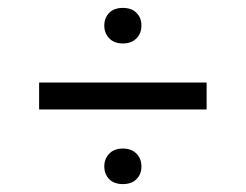

<svg xmlns="http://www.w3.org/2000/svg" viewBox="-20 -577 622 486"><path d="M291 -111Q269 -111 256.5 -123.5Q244 -136 244 -156Q244 -175 256.5 -188Q269 -201 291 -201Q313 -201 325.5 -188Q338 -175 338 -156Q338 -136 325.5 -123.5Q313 -111 291 -111ZM79 -300V-368H503V-300ZM291 -467Q269 -467 256.5 -480Q244 -493 244 -512Q244 -532 256.5 -544.5Q269 -557 291 -557Q313 -557 325.5 -544.5Q338 -532 338 -512Q338 -493 325.5 -480Q313 -467 291 -467Z"/></svg>

Font: Celebes
Style: Regular
Weight: 400
Designer: Anugrah Pasau
Foundry: Lafontype
Version: Version 1.000; ttfautohint (v1.8.4)